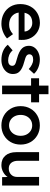

<svg xmlns="http://www.w3.org/2000/svg" viewBox="993 -1694 711 2737"><g transform="rotate(90 1348.5 -325.5)"><path d="M319 10Q236 10 172.5 -24.5Q109 -59 73.5 -120Q38 -181 38 -259Q38 -341 72.5 -404Q107 -467 167.5 -502.5Q228 -538 307 -539Q377 -538 432.5 -504.5Q488 -471 519.5 -412.5Q551 -354 549 -279L548 -236H159Q169 -173 215 -136.5Q261 -100 332 -100Q369 -100 400 -112Q431 -124 467 -155L528 -70Q487 -33 431 -11.5Q375 10 319 10ZM307 -430Q186 -430 162 -320H429V-325Q425 -370 390 -400Q355 -430 307 -430Z M834 10Q764 10 708.5 -13.5Q653 -37 618 -81L698 -150Q728 -116 765 -101Q802 -86 843 -86Q877 -86 897.5 -101.5Q918 -117 918 -144Q918 -168 900 -182Q881 -196 813 -213Q708 -241 667 -287Q633 -325 633 -382Q633 -428 659.5 -463.5Q686 -499 731 -518.5Q776 -538 829 -538Q889 -538 943 -516Q997 -494 1032 -455L964 -380Q936 -407 900 -425Q864 -443 834 -443Q754 -443 754 -387Q755 -362 776 -347Q797 -332 866 -314Q961 -289 1000 -248Q1019 -230 1027 -206Q1035 -182 1035 -153Q1035 -105 1008.5 -68.5Q982 -32 936.5 -11Q891 10 834 10Z M1200 0V-413H1096V-527H1200V-661H1323V-527H1439V-413H1323V0Z M1768 10Q1689 10 1627 -25.5Q1565 -61 1529 -123Q1493 -185 1493 -264Q1493 -343 1529 -405Q1565 -467 1627 -502.5Q1689 -538 1768 -538Q1846 -538 1908 -502.5Q1970 -467 2005.5 -405Q2041 -343 2041 -264Q2041 -185 2005.5 -123Q1970 -61 1908 -25.5Q1846 10 1768 10ZM1768 -99Q1811 -99 1844.5 -120.5Q1878 -142 1897 -179.5Q1916 -217 1916 -264Q1916 -312 1897 -349Q1878 -386 1844.5 -407.5Q1811 -429 1768 -429Q1724 -429 1690 -407.5Q1656 -386 1637 -348.5Q1618 -311 1618 -264Q1618 -217 1637 -179.5Q1656 -142 1690 -120.5Q1724 -99 1768 -99Z M2334 10Q2248 10 2198.5 -46.5Q2149 -103 2149 -202V-527H2272V-228Q2272 -166 2301 -130.5Q2330 -95 2383 -95Q2434 -95 2468 -127.5Q2502 -160 2502 -211V-527H2625V0H2505L2503 -78Q2477 -39 2431.5 -14.5Q2386 10 2334 10Z"/></g></svg>

Font: Lexend Deca Medium
Style: Regular
Weight: 500
Designer: Bonnie Shaver-Troup, Thomas Jockin
Foundry: Lexend
Version: Version 1.008; ttfautohint (v1.8.4.7-5d5b)